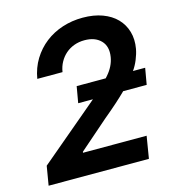

<svg xmlns="http://www.w3.org/2000/svg" viewBox="-109 -829 840 922"><g transform="rotate(-15 310.5 -368.5)"><path d="M35.2 -95.2 328.5 -342.7Q329.2 -343.4 330.3 -344.3Q331.3 -345.2 332 -345.9H258.9L273.1 -427.2H417.6Q419.4 -429.7 421.5 -431.8Q423.7 -433.9 425.4 -436.1Q459.5 -474.8 467 -519.5Q475.5 -571.4 446.7 -600.9Q418 -630.3 365.8 -630.3Q338.1 -630.3 314.3 -621.6Q290.5 -612.9 272 -596.9Q253.6 -581 241.3 -558.8Q229 -536.6 224.8 -509.6H99.4Q108.3 -562.5 134.2 -604.8Q160.2 -647 198.2 -676.5Q236.2 -706 284.1 -721.6Q332 -737.2 385.3 -737.2Q440.3 -737.2 483 -721.4Q525.6 -705.6 552.9 -677.4Q580.3 -649.1 591.4 -610.6Q602.6 -572.1 594.5 -526.3Q592.3 -514.2 588.2 -500.9Q584.2 -487.6 578.8 -474.6Q573.5 -461.6 566.9 -449.6Q560.4 -437.5 552.9 -427.2H613.6L599.4 -345.9H482.6Q459.9 -323.5 431.5 -298.1Q403.1 -272.7 366.5 -242.5L220.5 -115.1L219.5 -110.1H535.9L517.8 0H19.2Z"/></g></svg>

Font: Inter P Semi Bold
Style: Italic
Weight: 600
Italic angle: 9.39999°
Designer: Rasmus Andersson
Foundry: rsms
Version: Version 3.018;git-588b23468